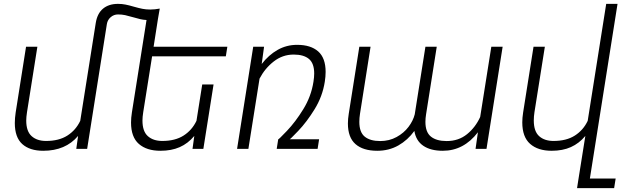

<svg xmlns="http://www.w3.org/2000/svg" viewBox="-20 -770 3261 993"><path d="M720.7 -189.5Q716.8 -164.6 716.8 -146.5Q716.8 -90.8 744.6 -65.9Q772.5 -41 819.3 -41Q885.7 -41 929.4 -68.8Q973.1 -96.7 996.1 -145L1025.9 -333H1084.5L1031.7 0H975.6L984.9 -66.9Q952.1 -27.8 909.4 -9Q866.7 9.8 809.6 9.8Q738.8 9.8 698.2 -25.6Q657.7 -61 657.7 -136.2Q657.7 -160.2 662.1 -188L737.8 -666.5Q720.2 -667.5 705.6 -670.9Q690.9 -674.3 667 -681.2Q644 -688 627 -691.7Q609.9 -695.3 590.3 -695.3Q568.8 -695.3 552.5 -681.2Q536.1 -667 532.7 -645.5L430.7 0H374.5L383.8 -66.9Q318.8 9.8 203.6 9.8Q133.8 9.8 95.2 -24.9Q56.6 -59.6 56.6 -133.8Q56.6 -158.7 61 -188L114.7 -528.3H173.3L119.6 -189.5Q115.7 -164.6 115.7 -146.5Q115.7 -90.8 143.6 -65.9Q171.4 -41 218.3 -41Q284.7 -41 328.4 -68.8Q372.1 -96.7 395 -145L475.1 -650.4Q482.9 -700.2 512.7 -725.1Q542.5 -750 590.3 -750Q610.8 -750 629.2 -746.3Q647.5 -742.7 670.9 -735.8Q698.2 -728 716.6 -724.4Q734.9 -720.7 757.3 -720.7Q780.3 -720.7 806.2 -725.6L796.9 -671.9L774.4 -528.3H1155.8L1147.9 -478.5H766.6Z M1477.5 -49.8H1630.4L1622.6 0H1411.1L1418.9 -49.8Q1418.9 -45.9 1463.6 -92.8Q1508.3 -139.6 1548.8 -205.6Q1589.4 -271.5 1601.1 -346.7Q1605 -371.6 1605 -389.6Q1605 -442.4 1577.9 -465.1Q1550.8 -487.8 1499 -487.8Q1441.4 -487.8 1395.8 -452.1Q1350.1 -416.5 1322.3 -363.3L1264.6 0H1206.1L1289.6 -528.3H1345.7L1333.5 -439Q1369.6 -485.8 1415.8 -512Q1461.9 -538.1 1516.6 -538.1Q1586.9 -538.1 1625.5 -504.2Q1664.1 -470.2 1664.1 -397.9Q1664.1 -374.5 1659.7 -346.7Q1647.9 -271.5 1607.4 -205.6Q1566.9 -139.6 1522.2 -92.8Q1477.5 -45.9 1477.5 -49.8Z M2463.4 -165 2521 -528.3H2579.6L2496.1 0H2439.5L2451.7 -85.9Q2378.4 9.8 2270 9.8Q2207 9.8 2169.2 -16.1Q2131.3 -42 2123 -92.8Q2088.9 -45.4 2040.3 -17.8Q1991.7 9.8 1931.2 9.8Q1857.9 9.8 1818.6 -24.7Q1779.3 -59.1 1779.3 -131.3Q1779.3 -154.8 1783.7 -181.6L1838.4 -528.3H1896.5L1841.8 -181.2Q1838.4 -160.2 1838.4 -139.6Q1838.4 -85.9 1866.5 -63.2Q1894.5 -40.5 1946.3 -40.5Q1993.2 -40.5 2031 -61.3Q2068.8 -82 2092.8 -113.8Q2116.7 -145.5 2125 -178.7L2180.2 -528.3H2238.8L2183.6 -178.7Q2180.2 -158.7 2180.2 -139.6Q2180.2 -86.4 2208.7 -63.5Q2237.3 -40.5 2290 -40.5Q2351.6 -40.5 2395.3 -75.9Q2439 -111.3 2463.4 -165Z M3030.8 153.3H3164.1L3156.2 203.1H2964.4L2972.2 153.3L3007.3 -66.9Q2975.1 -28.3 2932.6 -9.3Q2890.1 9.8 2833 9.8Q2762.2 9.8 2721.7 -25.9Q2681.2 -61.5 2681.2 -137.2Q2681.2 -160.2 2685.5 -188L2739.3 -528.3H2797.9L2744.1 -189.5Q2740.7 -167.5 2740.7 -147Q2740.7 -90.8 2768.3 -65.9Q2795.9 -41 2842.8 -41Q2909.2 -41 2952.9 -68.8Q2996.6 -96.7 3019.5 -145L3115.2 -750H3173.8Z"/></svg>

Font: Mardoto Light
Style: Italic
Weight: 300
Italic angle: -12°
Designer: Christian Robertson, Vahan Hovhannisyan
Foundry: Google
Version: Version 1.000